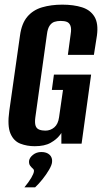

<svg xmlns="http://www.w3.org/2000/svg" viewBox="-20 -618 439 826"><path d="M129 11Q96 11 67.5 0Q39 -11 25 -43.5Q11 -76 20 -141L66 -465Q73 -517 97.5 -546Q122 -575 161 -586.5Q200 -598 248 -598Q297 -598 333 -586.5Q369 -575 386.5 -546Q404 -517 397 -465L384 -382H272L284 -471Q288 -495 283 -507.5Q278 -520 267.5 -524Q257 -528 241 -528Q226 -528 214 -524Q202 -520 193.5 -507.5Q185 -495 182 -471L132 -113Q129 -90 133 -77.5Q137 -65 148.5 -60.5Q160 -56 175 -56Q197 -56 213.5 -70Q230 -84 234 -113L251 -231H203L212 -297H372L331 0H244V-46Q242 -43 240 -40Q238 -37 236 -35Q223 -18 197.5 -3.5Q172 11 129 11ZM85 188Q104 165 114.5 147Q125 129 126 119Q127 112 121 107Q115 102 109.5 94.5Q104 87 105 74Q107 60 122 48Q137 36 158 36Q181 36 193.5 48Q206 60 204 79Q203 92 191 112.5Q179 133 163 153Q147 173 131 188Z"/></svg>

Font: Alumni Sans
Style: Bold Italic
Weight: 700
Italic angle: -8°
Designer: Robert E. Leuschke
Foundry: Robert E. Leuschke
Version: Version 1.016